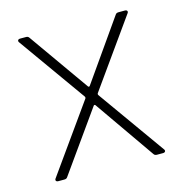

<svg xmlns="http://www.w3.org/2000/svg" viewBox="-82 -577 622 653"><g transform="rotate(-15 229.5 -251.0)"><path d="M45 0H66C71 0 75 -1 78 -6L228 -217C229 -219 233 -219 234 -217L381 -6C384 -1 388 0 393 0H414C422 0 425 -6 420 -12L252 -248C251 -250 251 -252 252 -254L420 -490C425 -496 422 -502 414 -502H392C387 -502 383 -501 380 -496L232 -285C231 -283 227 -283 226 -285L77 -496C74 -501 70 -502 65 -502H45C37 -502 34 -496 39 -490L207 -254C208 -252 208 -250 207 -248L39 -12C34 -6 37 0 45 0Z"/></g></svg>

Font: Barlow ExtraLight
Style: Regular
Weight: 275
Designer: Jeremy Tribby
Foundry: Tribby Type
Version: Version 1.422;hotconv 1.0.109;makeotfexe 2.5.65596